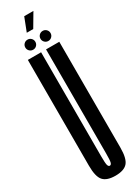

<svg xmlns="http://www.w3.org/2000/svg" viewBox="-231 -881 661 906"><g transform="rotate(-30 99.5 -428.0)"><path d="M97.9 5.2Q51.4 5.2 31.8 -16.8Q12.2 -38.8 12.2 -98.2V-675H84.4V-108.5Q84.4 -71.2 87.4 -60.2Q90.4 -49.2 97.9 -49.2Q105.4 -49.2 108.4 -60.2Q111.4 -71.2 111.4 -108.5V-675H183.5V-98.2Q183.5 -38.8 163.9 -16.8Q144.4 5.2 97.9 5.2ZM58.4 -704Q47.1 -704 39 -712Q31 -720.1 31 -731.4Q31 -742.8 39 -750.8Q47.1 -758.7 58.4 -758.7Q69.8 -758.7 77.8 -750.8Q85.7 -742.8 85.7 -731.4Q85.7 -720.1 77.8 -712Q69.8 -704 58.4 -704ZM141.1 -704Q129.8 -704 121.7 -712Q113.7 -720.1 113.7 -731.4Q113.7 -742.8 121.7 -750.8Q129.8 -758.7 141.1 -758.7Q152.5 -758.7 160.4 -750.8Q168.4 -742.8 168.4 -731.4Q168.4 -720.1 160.4 -712Q152.5 -704 141.1 -704ZM71.9 -788.5 100.5 -862.2H150.6L107.1 -788.5Z"/></g></svg>

Font: Anybody UltraCondensed Thin
Style: Regular
Weight: 100
Width: 1
Designer: Tyler Finck
Foundry: Etcetera Type Company
Version: Version 1.110